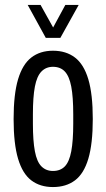

<svg xmlns="http://www.w3.org/2000/svg" viewBox="-20 -744 429 776"><path d="M194 12Q142 12 106.5 -15Q71 -42 53 -102.5Q35 -163 35 -263Q35 -363 53 -423.5Q71 -484 106.5 -511.5Q142 -539 194 -539Q247 -539 283 -511.5Q319 -484 337 -423.5Q355 -363 355 -263Q355 -163 337 -102.5Q319 -42 283 -15Q247 12 194 12ZM194 -53Q224 -53 242 -71.5Q260 -90 268 -132.5Q276 -175 276 -244V-282Q276 -352 268 -394Q260 -436 242 -455Q224 -474 194 -474Q166 -474 147.5 -455Q129 -436 121 -394Q113 -352 113 -282V-244Q113 -175 121 -132.5Q129 -90 147.5 -71.5Q166 -53 194 -53ZM92 -724H144L212 -602H178L244 -724H298L224 -591H165Z"/></svg>

Font: Archivo ExtraCondensed
Style: Regular
Weight: 400
Width: 2
Designer: Hector Gatti
Foundry: Omnibus-Type
Version: Version 2.001